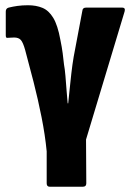

<svg xmlns="http://www.w3.org/2000/svg" viewBox="-20 -527 501 732"><path d="M170 185Q158 185 158 172V50Q152 -12 138.5 -80Q125 -148 108 -214.5Q91 -281 76 -336Q68 -365 59.5 -374.5Q51 -384 34 -384Q29 -384 23 -383.5Q17 -383 13 -383Q7 -382 4.5 -383.5Q2 -385 2 -392V-483Q2 -495 13 -498Q29 -502 47 -504.5Q65 -507 87 -507Q118 -507 142 -497Q166 -487 183 -459Q200 -431 210 -376Q216 -347 219 -324Q222 -301 224 -281Q227 -266 229.5 -237.5Q232 -209 234 -180Q236 -151 238 -133H240Q242 -151 245 -181.5Q248 -212 252 -247Q256 -282 261 -311L294 -486Q295 -498 308 -498H445Q453 -498 455 -494Q457 -490 455 -483L308 5L309 172Q309 185 295 185Z"/></svg>

Font: Sofia Sans Condensed Black
Style: Regular
Weight: 900
Designer: Botio Nikoltchev, Ani Petrova
Foundry: lettersoup
Version: Version 4.101